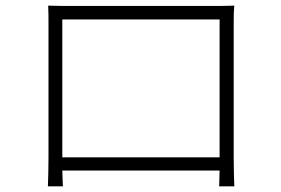

<svg xmlns="http://www.w3.org/2000/svg" viewBox="-20 -661 996 681"><path d="M149.9 0H203.1C202.1 -11 202.1 -34.1 201 -56.1H758.9C757.8 -33 758.2 -9.9 757.1 0H811.1C810 -13.8 808.9 -78.1 808.9 -105.1V-578.1C808.9 -598 808.9 -620 811.1 -641C785.2 -639.9 751.1 -639.9 731.9 -639.9H228C206 -639.9 186.8 -639.9 150.9 -641C152 -620 152 -597.3 152 -578.1V-104C152 -78.1 150.9 -16 149.9 0ZM758.9 -592V-103H201V-592Z"/></svg>

Font: Karasuma Gothic
Style: Light
Weight: 300
Designer: Rasmus Andersson / Ryoko Nishizuka
Foundry: rsms
Version: Version 1.00